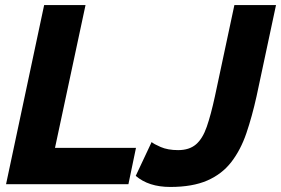

<svg xmlns="http://www.w3.org/2000/svg" viewBox="-20 -730 1114 761"><path d="M155 -710H319L198 -144H519L489 0H4ZM655 11Q569 11 518 -33L581 -167Q588 -160 616.5 -147.5Q645 -135 686 -135Q730 -135 756.5 -157.5Q783 -180 799.5 -227.5Q816 -275 832 -349L909 -710H1074L997 -349Q979 -268 956.5 -202Q934 -136 897 -88Q860 -40 801.5 -14.5Q743 11 655 11Z"/></svg>

Font: Raleway ExtraBold
Style: Italic
Weight: 800
Italic angle: -12°
Designer: Matt McInerney, Pablo Impallari, Rodrigo Fuenzalida
Foundry: Matt McInerney, Pablo Impallari, Rodrigo Fuenzalida
Version: Version 4.026